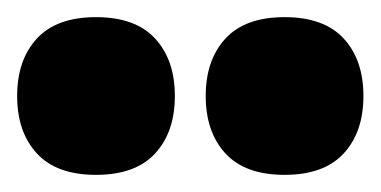

<svg xmlns="http://www.w3.org/2000/svg" viewBox="-20 -830 444 224"><path d="M0 -718Q0 -760 23 -785Q46 -810 92 -810Q138 -810 161 -785Q184 -760 184 -718Q184 -676 161 -651Q138 -626 92 -626Q46 -626 23 -651Q0 -676 0 -718ZM220 -718Q220 -760 243 -785Q266 -810 312 -810Q358 -810 381 -785Q404 -760 404 -718Q404 -676 381 -651Q358 -626 312 -626Q266 -626 243 -651Q220 -676 220 -718Z"/></svg>

Font: Sora-SIA ExtraBold
Style: Regular
Weight: 800
Designer: Jonathan Barnbrook, Julián Moncada
Foundry: Barnbrook Fonts
Version: Version 2.000